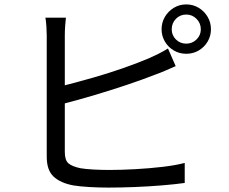

<svg xmlns="http://www.w3.org/2000/svg" viewBox="-20 -830 1040 871"><path d="M472 21Q428 21 385.5 18.5Q343 16 312 11Q254 0 223 -29Q192 -58 192 -119Q192 -143 192 -189Q192 -235 192 -292.5Q192 -350 192 -410.5Q192 -471 192 -525Q192 -579 192 -617.5Q192 -656 192 -669Q192 -687 190.5 -710Q189 -733 186 -750H279Q277 -733 275.5 -711.5Q274 -690 274 -669V-443Q333 -458 401.5 -477.5Q470 -497 536 -520Q602 -543 654 -565Q677 -575 699 -586Q721 -597 742 -610L777 -530Q756 -521 731 -510Q706 -499 683 -491Q627 -469 555.5 -445Q484 -421 410 -399Q336 -377 274 -361V-141Q274 -103 290.5 -89Q307 -75 344 -67Q367 -63 403 -61Q439 -59 476 -59Q529 -59 593 -62.5Q657 -66 717 -73Q777 -80 818 -91V0Q775 6 714.5 11Q654 16 590.5 18.5Q527 21 472 21ZM825 -586Q794 -586 768.5 -601Q743 -616 728 -641.5Q713 -667 713 -697Q713 -728 728 -753.5Q743 -779 768.5 -794.5Q794 -810 825 -810Q856 -810 881.5 -794.5Q907 -779 922 -753.5Q937 -728 937 -697Q937 -667 922 -641.5Q907 -616 881.5 -601Q856 -586 825 -586ZM825 -632Q852 -632 871.5 -651Q891 -670 891 -697Q891 -725 871.5 -744.5Q852 -764 825 -764Q797 -764 778 -744.5Q759 -725 759 -697Q759 -670 778 -651Q797 -632 825 -632Z"/></svg>

Font: Chocolate Classical Sans
Style: Regular
Weight: 400
Designer: 田海東、宇文滿月
Foundry: Moonlit Owen
Version: Version 1.001